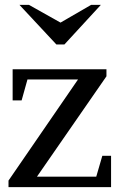

<svg xmlns="http://www.w3.org/2000/svg" viewBox="-20 -770 487 790"><path d="M32 -485H418V-456L132 -43H376L401 -129H437V0H15V-27L301 -443H93L69 -357H32ZM212 -587 60 -750H99L229 -677L355 -750H395L245 -587Z"/></svg>

Font: Ledger
Style: Regular
Weight: 400
Designer: Denis Masharov
Foundry: Denis Masharov
Version: 1.001